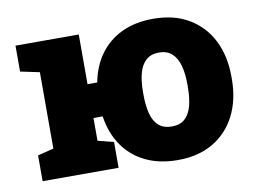

<svg xmlns="http://www.w3.org/2000/svg" viewBox="-64 -631 980 734"><g transform="rotate(-10 425.5 -264.0)"><path d="M571.3 10.3Q499.5 10.3 445.8 -15.9Q392.1 -42 359.1 -90.3Q326.2 -138.7 316.4 -204.1H280.8V-115.7L342.3 -100.1V0H47.4V-100.1L109.4 -115.7V-412.1L35.2 -427.7V-528.3H280.8V-335.4H318.4Q330.1 -397 363 -442.6Q396 -488.3 448.5 -513.2Q501 -538.1 570.3 -538.1Q651.9 -538.1 709.2 -503.9Q766.6 -469.7 797.1 -409.2Q827.6 -348.6 827.6 -269V-259.3Q827.6 -179.7 797.1 -118.9Q766.6 -58.1 709.2 -23.9Q651.9 10.3 571.3 10.3ZM571.3 -120.1Q602.5 -120.1 621.3 -137Q640.1 -153.8 648.4 -185.1Q656.7 -216.3 656.7 -259.3V-269Q656.7 -310.5 648.2 -341.6Q639.6 -372.6 620.6 -389.9Q601.6 -407.2 570.3 -407.2Q539.1 -407.2 520 -389.9Q501 -372.6 492.7 -341.6Q484.4 -310.5 484.4 -269V-259.3Q484.4 -215.8 492.7 -184.6Q501 -153.3 520 -136.7Q539.1 -120.1 571.3 -120.1Z"/></g></svg>

Font: Roboto Slab LO Black
Style: Regular
Weight: 900
Designer: Google
Version: Version 2.000